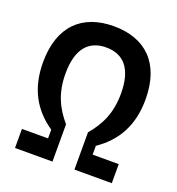

<svg xmlns="http://www.w3.org/2000/svg" viewBox="-134 -851 888 961"><g transform="rotate(20 310.0 -371.0)"><path d="M310.5 -629C401 -629 458 -571.5 458 -437C458 -331 422.5 -262 369 -198.5V0H568V-101.5H429V-148.5C529 -216.5 583.5 -313.5 583.5 -451.5C583.5 -644.5 478 -742 310.5 -742C142.5 -742 37.5 -644.5 37.5 -451.5C37.5 -313.5 91.5 -216.5 191.5 -148V-101.5H52.5V0H252V-198.5C198 -262 162.5 -331 162.5 -437C162.5 -571.5 219.5 -629 310.5 -629Z"/></g></svg>

Font: Monaspace Argon SemiBold
Style: Regular
Weight: 600
Designer: Riley Cran & the Lettermatic Team
Foundry: Lettermatic
Version: Version 1.000 (Monaspace Argon)